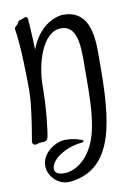

<svg xmlns="http://www.w3.org/2000/svg" viewBox="-109 -790 820 1179"><g transform="rotate(-10 301.0 -200.0)"><path d="M166 -292C166 -419 221 -616 337 -616C456 -616 440 -450 440 -303C440 -206 439 -91 423 -2C394 190 283 264 204 264C163 264 145 249 145 226C145 168 244 106 339 98C347 98 354 95 354 90C354 86 351 84 346 81C314 70 287 63 244 63C187 63 96 117 96 200C96 257 148 322 219 322C235 322 254 319 271 315C534 259 537 -80 537 -427C537 -548 522 -696 364 -696C364 -696 227 -695 159 -515C156 -624 150 -694 150 -694C150 -713 145 -722 136 -722C129 -722 124 -715 93 -707C85 -704 88 -693 76 -684C69 -677 58 -668 59 -663C79 -549 80 -325 80 -273C80 -175 46 14 42 36V42C42 55 50 60 62 60C67 60 73 59 79 56C96 47 132 65 140 29C148 -3 166 -143 166 -292Z"/></g></svg>

Font: Engagement
Style: Regular
Weight: 400
Designer: Astigmatic (AOETI)
Foundry: Astigmatic (AOETI)
Version: Version 1.000